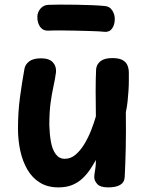

<svg xmlns="http://www.w3.org/2000/svg" viewBox="-20 -801 642 833"><path d="M233 12Q187 12 153.5 -8.5Q120 -29 99 -65Q78 -101 68 -147Q58 -193 58 -243Q58 -314 66.5 -377.5Q75 -441 86 -502Q89 -521 106.5 -534.5Q124 -548 158 -548Q193 -548 209 -531Q225 -514 223 -488Q219 -458 212 -426.5Q205 -395 199.5 -355Q194 -315 194 -258Q195 -219 201 -185.5Q207 -152 222 -132Q237 -112 261 -112Q287 -112 308 -130Q329 -148 346 -176Q363 -204 375.5 -236Q388 -268 396 -296Q395 -353 395 -405.5Q395 -458 397 -501Q399 -522 416 -535.5Q433 -549 467 -549Q496 -549 511.5 -540.5Q527 -532 533 -517.5Q539 -503 539 -485Q539 -471 539 -451Q539 -431 537.5 -408Q536 -385 533.5 -361Q531 -337 526 -314Q527 -223 525.5 -156.5Q524 -90 521 -33Q520 -10 501.5 1Q483 12 450 12Q415 12 402 -2.5Q389 -17 389 -32Q389 -42 391 -52.5Q393 -63 394.5 -76.5Q396 -90 396 -107Q385 -87 371 -66Q357 -45 338 -27Q319 -9 293.5 1.5Q268 12 233 12ZM189 -668Q167 -667 154.5 -684Q142 -701 142 -727Q142 -748 155.5 -763.5Q169 -779 189 -780Q207 -781 240 -781Q273 -781 310.5 -780.5Q348 -780 381.5 -778.5Q415 -777 433 -775Q455 -774 466.5 -756.5Q478 -739 478 -719Q478 -694 466.5 -677.5Q455 -661 433 -663Q415 -665 382 -666Q349 -667 311 -668Q273 -669 240 -669Q207 -669 189 -668Z"/></svg>

Font: Playpen Sans SemiBold
Style: Regular
Weight: 600
Designer: Laura Meseguer, Veronika Burian, José Scaglione
Foundry: TypeTogether
Version: Version 1.001